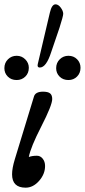

<svg xmlns="http://www.w3.org/2000/svg" viewBox="-42 -844 388 878"><path d="M140.1 -535.2Q129.9 -535.2 129.9 -544.9Q129.9 -546.4 130.4 -548.6Q130.9 -550.8 130.9 -551.8L186 -786.1Q194.8 -824.2 211.9 -824.2Q224.6 -824.2 235.8 -809.1Q247.1 -793.9 247.1 -780.8Q247.1 -770.5 230 -716.8L191.9 -605Q169.4 -535.2 140.1 -535.2ZM34.2 -478Q9.3 -478 -6.3 -493.7Q-22 -509.3 -22 -532.2Q-22 -556.6 -5.6 -572.8Q10.7 -588.9 34.2 -588.9Q57.6 -588.9 73.7 -572.5Q89.8 -556.2 89.8 -534.2Q89.8 -509.3 73.7 -493.7Q57.6 -478 34.2 -478ZM271 -478Q246.1 -478 230.5 -493.7Q214.8 -509.3 214.8 -532.2Q214.8 -556.6 231.2 -572.8Q247.6 -588.9 271 -588.9Q294.9 -588.9 310.5 -573Q326.2 -557.1 326.2 -534.2Q326.2 -509.8 310.3 -493.9Q294.4 -478 271 -478ZM75.2 14.2Q13.2 14.2 13.2 -46.9Q13.2 -74.7 25.9 -116.2L112.8 -400.9Q118.7 -424.8 154.8 -424.8Q177.2 -424.8 187 -417Q196.8 -409.2 196.8 -391.1Q196.8 -363.3 147 -266.1Q97.7 -169.9 89.8 -126Q104.5 -131.8 127 -131.8Q142.6 -131.8 153.3 -118.4Q164.1 -105 164.1 -85Q164.1 -47.9 136.7 -16.8Q109.4 14.2 75.2 14.2Z"/></svg>

Font: Junicode SmCond Medium
Style: Italic
Weight: 500
Width: 4
Italic angle: -11°
Designer: Peter S. Baker
Version: Version 2.206